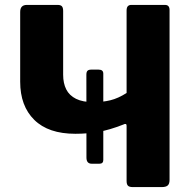

<svg xmlns="http://www.w3.org/2000/svg" viewBox="-20 -762 788 782"><path d="M286.9 -217.1Q177 -217.1 119.6 -273.8Q62.2 -330.4 62.2 -429.2V-713.3Q62.2 -742 89.6 -742H214.5Q226.9 -742 232 -736.5Q237.2 -731 237.2 -717.2V-457.7Q237.2 -423 249.7 -398.1Q262.3 -373.1 289.7 -359.5Q317.1 -345.9 361.6 -345.9Q397.9 -345.9 429.7 -353.7Q461.5 -361.5 495.6 -383.3V-249.9Q495.6 -261.7 482 -254.6Q425.4 -232.4 380.7 -224.8Q336 -217.1 286.9 -217.1ZM354 -95.1Q332.1 -95.1 332.1 -120.1L331.8 -457.8Q331.8 -469.4 336.5 -473.9Q341.2 -478.4 351.3 -478.4H382Q400.7 -478.4 400.7 -462V-110.2Q400.7 -95.1 384.4 -95.1ZM521 0Q506.6 0 501.1 -5.7Q495.6 -11.4 495.6 -25.1V-719Q495.6 -731.3 500.6 -736.6Q505.6 -742 514.7 -742H651.7Q661.6 -742 666.1 -736.6Q670.6 -731.3 670.6 -721.2V-29.5Q670.6 -13.1 663.1 -6.6Q655.6 0 638.5 0Z"/></svg>

Font: Libre Franklin Thin
Style: Regular
Weight: 100
Designer: Pablo Impallari, Rodrigo Fuenzalida, Nhung Nguyen
Foundry: Impallari Type
Version: Version 3.000